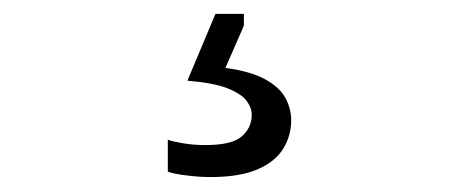

<svg xmlns="http://www.w3.org/2000/svg" viewBox="-20 -36 640 270"><path d="M275.5 213Q265.5 213 254.5 212Q243.5 211 233.5 209.5Q223.5 208 216 205.5V160.5Q223 163 237.5 165.5Q252 168 269 168Q306 168 320 155.8Q334 143.5 334 125.5Q334 115.5 326.8 105.8Q319.5 96 300 88.2Q280.5 80.5 243.5 77.5L283 -16.5H323V0L297 59.5Q333.5 64.5 353.8 76Q374 87.5 381.8 102.5Q389.5 117.5 389.5 133Q389.5 155 378.2 173.2Q367 191.5 342 202.2Q317 213 275.5 213Z"/></svg>

Font: Commissioner Thin Light
Style: Regular
Weight: 300
Version: Version 1.000